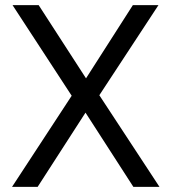

<svg xmlns="http://www.w3.org/2000/svg" viewBox="-20 -730 670 750"><path d="M27 0 260 -356 29 -710H131L316 -424L499 -710H599L368 -358L603 0H501L314 -290L127 0Z"/></svg>

Font: Geist
Style: Regular
Weight: 400
Designer: Basement.studio, Andrés Briganti, Mateo Zaragoza
Foundry: Basement.studio, Vercel, Andrés Briganti, Guido Ferreyra, Mateo Zaragoza
Version: Version 1.401